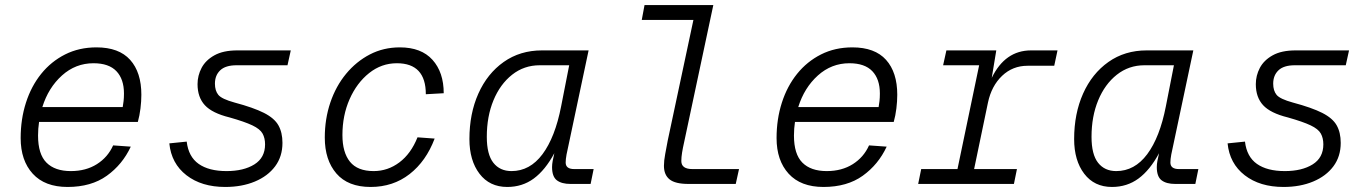

<svg xmlns="http://www.w3.org/2000/svg" viewBox="-20 -730 5440 762"><path d="M248 12Q158 12 110 -40.5Q62 -93 62 -182Q62 -257 83 -322.5Q104 -388 143.5 -437Q183 -486 238.5 -514Q294 -542 363 -542Q452 -542 496.5 -492.5Q541 -443 541 -354Q541 -328 537.5 -299.5Q534 -271 527 -246H135Q131 -219 131 -192Q131 -118 164.5 -84.5Q198 -51 261 -51Q321 -51 364.5 -78.5Q408 -106 429 -153L499 -148Q466 -77 404 -32.5Q342 12 248 12ZM351 -479Q280 -479 226 -430.5Q172 -382 148 -305H467Q469 -316 470.5 -329Q472 -342 472 -359Q472 -416 442 -447.5Q412 -479 351 -479Z M874 12Q780 12 720 -34.5Q660 -81 652 -161L721 -168Q728 -108 768.5 -79.5Q809 -51 879 -51Q947 -51 989.5 -77.5Q1032 -104 1032 -157Q1032 -182 1022 -200Q1012 -218 981.5 -232.5Q951 -247 891 -264Q822 -281 793 -312.5Q764 -344 764 -396Q764 -430 780 -460.5Q796 -491 831 -510.5Q866 -530 922 -530H1134L1121 -471H919Q875 -471 854 -451Q833 -431 833 -398Q833 -370 846.5 -353.5Q860 -337 911 -323Q986 -303 1027.5 -282Q1069 -261 1085 -232.5Q1101 -204 1101 -163Q1101 -109 1072 -70Q1043 -31 991.5 -9.5Q940 12 874 12Z M1451 12Q1361 12 1315 -41.5Q1269 -95 1269 -184Q1269 -258 1291 -323Q1313 -388 1353.5 -437Q1394 -486 1448 -514Q1502 -542 1567 -542Q1652 -542 1696.5 -492.5Q1741 -443 1741 -360L1670 -356Q1670 -479 1555 -479Q1494 -479 1445 -440Q1396 -401 1367.5 -336.5Q1339 -272 1339 -194Q1339 -125 1369 -88Q1399 -51 1463 -51Q1519 -51 1565 -85.5Q1611 -120 1637 -185L1705 -180Q1671 -90 1605.5 -39Q1540 12 1451 12Z M1993 12Q1923 12 1883 -40.5Q1843 -93 1843 -178Q1843 -279 1878.5 -358.5Q1914 -438 1979 -484Q2044 -530 2131 -530H2316L2237 -157Q2232 -136 2228.5 -117Q2225 -98 2225 -85Q2225 -59 2259 -59H2336L2324 0H2244Q2209 0 2190 -14.5Q2171 -29 2171 -67Q2171 -78 2173.5 -91.5Q2176 -105 2180 -122Q2144 -55 2098.5 -21.5Q2053 12 1993 12ZM2010 -51Q2083 -51 2133 -118Q2183 -185 2207 -308L2239 -471H2122Q2060 -471 2012.5 -433.5Q1965 -396 1938.5 -332Q1912 -268 1912 -187Q1912 -117 1938 -84Q1964 -51 2010 -51Z M2712 0Q2660 0 2637.5 -18Q2615 -36 2615 -72Q2615 -92 2620 -118.5Q2625 -145 2630 -172L2732 -651H2527L2538 -710H2811L2695 -165Q2690 -143 2687 -124.5Q2684 -106 2684 -91Q2684 -59 2728 -59H2913L2900 0Z M3248 12Q3158 12 3110 -40.5Q3062 -93 3062 -182Q3062 -257 3083 -322.5Q3104 -388 3143.5 -437Q3183 -486 3238.5 -514Q3294 -542 3363 -542Q3452 -542 3496.5 -492.5Q3541 -443 3541 -354Q3541 -328 3537.5 -299.5Q3534 -271 3527 -246H3135Q3131 -219 3131 -192Q3131 -118 3164.5 -84.5Q3198 -51 3261 -51Q3321 -51 3364.5 -78.5Q3408 -106 3429 -153L3499 -148Q3466 -77 3404 -32.5Q3342 12 3248 12ZM3351 -479Q3280 -479 3226 -430.5Q3172 -382 3148 -305H3467Q3469 -316 3470.5 -329Q3472 -342 3472 -359Q3472 -416 3442 -447.5Q3412 -479 3351 -479Z M3624 0 3636 -59H3780L3866 -471H3723L3736 -530H3934L3916 -421Q3969 -530 4072 -530H4177L4164 -469H4058Q3999 -469 3957 -429Q3915 -389 3901 -323L3846 -59H4016L4004 0Z M4393 12Q4323 12 4283 -40.5Q4243 -93 4243 -178Q4243 -279 4278.5 -358.5Q4314 -438 4379 -484Q4444 -530 4531 -530H4716L4637 -157Q4632 -136 4628.5 -117Q4625 -98 4625 -85Q4625 -59 4659 -59H4736L4724 0H4644Q4609 0 4590 -14.5Q4571 -29 4571 -67Q4571 -78 4573.5 -91.5Q4576 -105 4580 -122Q4544 -55 4498.5 -21.5Q4453 12 4393 12ZM4410 -51Q4483 -51 4533 -118Q4583 -185 4607 -308L4639 -471H4522Q4460 -471 4412.5 -433.5Q4365 -396 4338.5 -332Q4312 -268 4312 -187Q4312 -117 4338 -84Q4364 -51 4410 -51Z M5074 12Q4980 12 4920 -34.5Q4860 -81 4852 -161L4921 -168Q4928 -108 4968.5 -79.5Q5009 -51 5079 -51Q5147 -51 5189.5 -77.5Q5232 -104 5232 -157Q5232 -182 5222 -200Q5212 -218 5181.5 -232.5Q5151 -247 5091 -264Q5022 -281 4993 -312.5Q4964 -344 4964 -396Q4964 -430 4980 -460.5Q4996 -491 5031 -510.5Q5066 -530 5122 -530H5334L5321 -471H5119Q5075 -471 5054 -451Q5033 -431 5033 -398Q5033 -370 5046.5 -353.5Q5060 -337 5111 -323Q5186 -303 5227.5 -282Q5269 -261 5285 -232.5Q5301 -204 5301 -163Q5301 -109 5272 -70Q5243 -31 5191.5 -9.5Q5140 12 5074 12Z"/></svg>

Font: Geist Mono Light
Style: Italic
Weight: 300
Italic angle: -12°
Monospace: yes
Designer: Basement.studio, Andrés Briganti, Mateo Zaragoza
Foundry: Basement.studio, Vercel, Andrés Briganti, Guido Ferreyra, Mateo Zaragoza
Version: Version 1.500; ttfautohint (v1.8.4.7-5d5b)